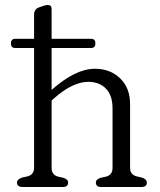

<svg xmlns="http://www.w3.org/2000/svg" viewBox="-20 -752 644 772"><path d="M24 -577Q24 -596 41 -596H117V-692Q117 -715 136 -722L153.5 -728Q164 -732 172.5 -732Q187.5 -732 187.5 -715V-596H346Q363.5 -596 363.5 -577.5Q363.5 -559 346 -559H187.5V-390.5Q283.5 -475.5 361.5 -475.5Q423.5 -475.5 463.2 -436.8Q503 -398 503 -334.5V-77Q503 -50 529 -43L550.5 -38Q570.5 -31.5 570.5 -18Q570.5 0 547.5 0H387.5Q365.5 0 365.5 -18Q365.5 -31 384.5 -37L407 -42Q432.5 -49 432.5 -77V-316.5Q432.5 -368.5 405.8 -395.8Q379 -423 335 -423Q305 -423 270.2 -406.8Q235.5 -390.5 196 -355.5L187.5 -348V-77Q187.5 -49 213 -42L235 -37Q254 -31 254 -18Q254 0 232 0H71.5Q48.5 0 48.5 -18Q48.5 -31.5 69 -38L91 -43Q117 -50 117 -77V-559H41Q24 -559 24 -577Z"/></svg>

Font: Fraunces 9pt SuperSoft Light
Style: Regular
Weight: 300
Version: Version 1.000;[b76b70a41]